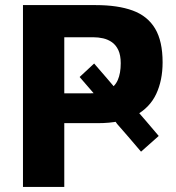

<svg xmlns="http://www.w3.org/2000/svg" viewBox="-20 -733 689 753"><path d="M70.1 0Q70.1 -57.6 70.1 -111.6Q70.1 -165.5 70.1 -232.5V-474.7Q70.1 -543.4 70.1 -598.9Q70.1 -654.5 70.1 -713Q113.3 -713 186.6 -713Q259.9 -713 355.8 -713Q442.3 -713 500.6 -691.6Q558.8 -670.2 588.3 -620.9Q617.7 -571.7 617.7 -488.4Q617.7 -417.8 592.5 -364.2Q567.3 -310.6 511.5 -280.3Q455.7 -250 363.4 -250Q339.2 -250 311.3 -250Q283.5 -250 257.1 -250Q230.7 -250 211.5 -250V-367H334.6Q378.4 -367 404.4 -379.9Q430.4 -392.8 441.9 -419.1Q453.5 -445.4 453.5 -485Q453.5 -516.5 444.1 -536.5Q434.7 -556.4 419.2 -567.3Q403.7 -578.2 384.7 -582.6Q365.6 -586.9 346.3 -586.9H153.8L232.1 -687Q232.1 -647.8 232.1 -610.5Q232.1 -573.2 232.1 -533.8Q232.1 -494.4 232.1 -448.7V-232.5Q232.1 -165.5 232.1 -111.6Q232.1 -57.6 232.1 0ZM533.1 -138.2Q507.1 -169 483.5 -196.3Q459.8 -223.7 439.3 -247L386.1 -322.1Q365.6 -346.1 342.2 -373.3Q318.8 -400.5 292.3 -431L349.2 -483.9Q375.7 -453.4 398.9 -426.4Q422 -399.4 443 -374.5L509.3 -308.5Q529.8 -285 553.2 -257.8Q576.5 -230.6 602.5 -199.8Z"/></svg>

Font: Commissioner Thin
Style: Regular
Weight: 100
Designer: Kostas Bartsokas
Foundry: Kostas Bartsokas
Version: Version 1.001;gftools[0.9.23]